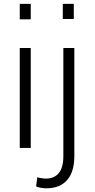

<svg xmlns="http://www.w3.org/2000/svg" viewBox="-20 -782 503 1015"><path d="M142.6 0H84.5V-528.3H142.6ZM142.6 -679.7H84.5V-761.7H142.6ZM373 -528.3V43.5Q373 126.5 334.7 169.9Q296.4 213.4 225.6 213.4Q210.9 213.4 198.2 211.2Q185.5 209 170.9 204.1L177.2 154.8Q185.1 157.7 198.7 159.9Q212.4 162.1 222.7 162.1Q267.1 162.1 291 132.8Q314.9 103.5 314.9 43.5V-528.3ZM370.1 -681.6H312V-761.7H370.1Z"/></svg>

Font: Roboto Web
Style: Light
Weight: 300
Designer: Google
Version: Version 1.200310; 2013